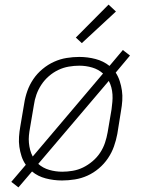

<svg xmlns="http://www.w3.org/2000/svg" viewBox="-20 -775 640 833"><path d="M60 38 29 14 92 -60Q80 -77 73.5 -97Q67 -117 64 -138Q61 -159 62.5 -181.5Q64 -204 68 -226L85 -326Q89 -353 98.5 -380Q108 -407 124.5 -431.5Q141 -456 164.5 -475.5Q188 -495 214.5 -507Q241 -519 269 -523.5Q297 -528 324 -528Q360 -528 394.5 -519Q429 -510 455 -489L513 -558L544 -534L482 -460Q493 -443 499.5 -423Q506 -403 509 -382Q512 -361 510.5 -338.5Q509 -316 505 -294L489 -194Q484 -167 474.5 -140Q465 -113 448.5 -88.5Q432 -64 409 -44.5Q386 -25 359.5 -13Q333 -1 304.5 3.5Q276 8 249 8Q213 8 178.5 -1Q144 -10 119 -31ZM122 -96 427 -456Q407 -474 380 -482Q353 -490 324 -490Q302 -490 278.5 -486Q255 -482 233 -471.5Q211 -461 192 -444.5Q173 -428 159.5 -407.5Q146 -387 138 -364.5Q130 -342 127 -319L110 -219Q107 -203 105.5 -187Q104 -171 105.5 -155Q107 -139 111 -124Q115 -109 122 -96ZM250 -30Q272 -30 295.5 -34Q319 -38 340.5 -48.5Q362 -59 381.5 -75.5Q401 -92 414.5 -112.5Q428 -133 435.5 -155.5Q443 -178 447 -201L464 -301Q466 -317 467.5 -333Q469 -349 468 -365Q467 -381 463 -396Q459 -411 452 -424L146 -64Q166 -46 193.5 -38Q221 -30 250 -30ZM335 -588 309 -612 451 -755 483 -725Z"/></svg>

Font: Iosevka Extralight Extended
Style: Italic
Weight: 200
Width: 7
Italic angle: -9°
Monospace: yes
Designer: Belleve Invis
Foundry: Belleve Invis
Version: Version 32.5.0; ttfautohint (v1.8.4)